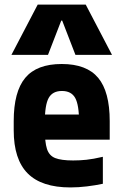

<svg xmlns="http://www.w3.org/2000/svg" viewBox="-20 -810 540 840"><path d="M288 10Q162 10 101 -51.5Q40 -113 40 -240V-280Q40 -409 90.5 -469.5Q141 -530 250 -530Q359 -530 409.5 -469.5Q460 -409 460 -280V-199H108V-309H350L326 -274Q326 -351 309 -381.5Q292 -412 251 -412Q210 -412 193 -381.5Q176 -351 176 -274V-246Q176 -188 185.5 -158.5Q195 -129 221.5 -118.5Q248 -108 300 -108Q329 -108 358 -111Q387 -114 430 -124V-6Q397 1 360 5.5Q323 10 288 10ZM30 -570 145 -790H355L470 -570H310L252 -720H248L190 -570Z"/></svg>

Font: M PLUS Code Latin
Style: Bold
Weight: 700
Designer: Coji Morishita
Foundry: UNDERFOREST DESIGN
Version: Version 1.002; ttfautohint (v1.8.3)